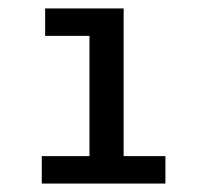

<svg xmlns="http://www.w3.org/2000/svg" viewBox="-20 -762 470 455"><path d="M87 -742V-677H192V-392H79V-327H372V-392H273V-742Z"/></svg>

Font: Montserrat-Alt1 SemBd
Style: Regular
Weight: 600
Designer: Differentunic
Foundry: Differentunic
Version: Version 7.222